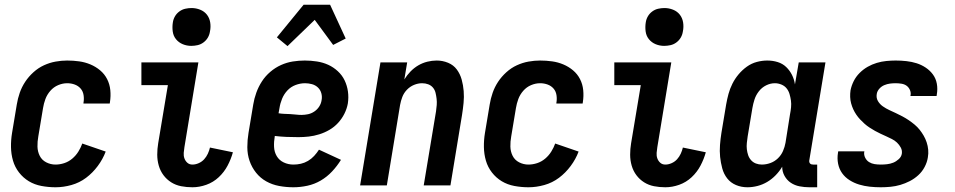

<svg xmlns="http://www.w3.org/2000/svg" viewBox="-20 -784 4040 812"><path d="M215 8Q185 8 155.5 2.5Q126 -3 102 -17.5Q78 -32 60.5 -54.5Q43 -77 35 -104.5Q27 -132 26.5 -162Q26 -192 31 -222L51 -342Q55 -367 63.5 -391.5Q72 -416 86.5 -438Q101 -460 121.5 -478.5Q142 -497 166 -508Q190 -519 215 -523.5Q240 -528 264 -528Q290 -528 315 -524.5Q340 -521 362.5 -511.5Q385 -502 403.5 -486.5Q422 -471 433 -449.5Q444 -428 446.5 -403Q449 -378 445 -352L444 -346H333V-349Q336 -365 333.5 -381.5Q331 -398 321 -409.5Q311 -421 296 -426.5Q281 -432 264 -432Q245 -432 226 -424Q207 -416 193 -400Q179 -384 172 -365Q165 -346 162 -327L142 -207Q138 -185 138.5 -164Q139 -143 148 -125Q157 -107 175.5 -97.5Q194 -88 215 -88Q233 -88 251.5 -94Q270 -100 285.5 -113Q301 -126 311.5 -143Q322 -160 328 -177L427 -143Q415 -111 393.5 -82Q372 -53 344 -32Q316 -11 282 -1.5Q248 8 215 8Z M794 8Q769 8 746 3.5Q723 -1 704 -13Q685 -25 671.5 -43Q658 -61 651.5 -83.5Q645 -106 645 -130Q645 -154 649 -178L690 -424H578V-520H819L760 -162Q758 -150 757 -137.5Q756 -125 760 -114Q764 -103 772.5 -95.5Q781 -88 794 -88Q807 -88 820.5 -94Q834 -100 843.5 -110.5Q853 -121 859 -134Q865 -147 868 -160L965 -140Q957 -111 942.5 -83.5Q928 -56 905 -34.5Q882 -13 852.5 -2.5Q823 8 794 8ZM789 -590Q770 -590 753 -597Q736 -604 724.5 -618Q713 -632 710.5 -651Q708 -670 711 -689Q713 -703 720 -715Q727 -727 738.5 -735.5Q750 -744 763.5 -747Q777 -750 790 -750Q809 -750 826.5 -743Q844 -736 855 -722Q866 -708 869 -689Q872 -670 868 -651Q866 -637 859 -625Q852 -613 840.5 -604.5Q829 -596 815.5 -593Q802 -590 789 -590Z M1221 8Q1190 8 1160.5 2.5Q1131 -3 1106 -17Q1081 -31 1063 -53.5Q1045 -76 1035.5 -103.5Q1026 -131 1026 -161.5Q1026 -192 1031 -222L1051 -342Q1055 -367 1064 -392Q1073 -417 1087.5 -439.5Q1102 -462 1123 -480Q1144 -498 1168.5 -509Q1193 -520 1218.5 -524Q1244 -528 1269 -528Q1295 -528 1320.5 -524Q1346 -520 1368 -510Q1390 -500 1408.5 -483Q1427 -466 1437.5 -444Q1448 -422 1451.5 -397Q1455 -372 1451 -346Q1447 -324 1436.5 -303Q1426 -282 1410 -264.5Q1394 -247 1373.5 -235Q1353 -223 1330.5 -216Q1308 -209 1286 -206.5Q1264 -204 1242 -204Q1216 -204 1191.5 -205Q1167 -206 1142 -209V-207Q1138 -185 1139 -163Q1140 -141 1150.5 -123.5Q1161 -106 1180 -97Q1199 -88 1221 -88Q1237 -88 1252.5 -91.5Q1268 -95 1282.5 -103.5Q1297 -112 1308.5 -124.5Q1320 -137 1329 -151L1422 -108Q1406 -82 1384.5 -59Q1363 -36 1336.5 -20.5Q1310 -5 1280 1.5Q1250 8 1221 8ZM1255 -298Q1269 -298 1283 -301Q1297 -304 1309.5 -312.5Q1322 -321 1330 -333.5Q1338 -346 1340 -360Q1343 -375 1339 -389.5Q1335 -404 1324.5 -414Q1314 -424 1299.5 -428Q1285 -432 1270 -432Q1250 -432 1230 -424.5Q1210 -417 1195.5 -401.5Q1181 -386 1173 -366.5Q1165 -347 1162 -327L1158 -305Q1170 -303 1182.5 -302.5Q1195 -302 1207 -301.5Q1219 -301 1231 -299.5Q1243 -298 1255 -298ZM1196 -589 1151 -626 1264 -764H1376L1442 -621L1389 -594L1311 -700Z M1503 0 1589 -520H1702L1690 -448Q1701 -466 1716 -481.5Q1731 -497 1749 -507.5Q1767 -518 1787 -523Q1807 -528 1827 -528Q1852 -528 1875 -518.5Q1898 -509 1912 -490Q1926 -471 1932.5 -447.5Q1939 -424 1941 -399Q1943 -374 1940.5 -348.5Q1938 -323 1934 -298L1885 0H1772L1824 -313Q1826 -327 1827 -340Q1828 -353 1826.5 -366Q1825 -379 1822 -391.5Q1819 -404 1811 -413.5Q1803 -423 1791 -427.5Q1779 -432 1765 -432Q1748 -432 1731 -425Q1714 -418 1701 -404.5Q1688 -391 1681.5 -374Q1675 -357 1672 -340L1616 0Z M2215 8Q2185 8 2155.5 2.5Q2126 -3 2102 -17.5Q2078 -32 2060.5 -54.5Q2043 -77 2035 -104.5Q2027 -132 2026.5 -162Q2026 -192 2031 -222L2051 -342Q2055 -367 2063.5 -391.5Q2072 -416 2086.5 -438Q2101 -460 2121.5 -478.5Q2142 -497 2166 -508Q2190 -519 2215 -523.5Q2240 -528 2264 -528Q2290 -528 2315 -524.5Q2340 -521 2362.5 -511.5Q2385 -502 2403.5 -486.5Q2422 -471 2433 -449.5Q2444 -428 2446.5 -403Q2449 -378 2445 -352L2444 -346H2333V-349Q2336 -365 2333.5 -381.5Q2331 -398 2321 -409.5Q2311 -421 2296 -426.5Q2281 -432 2264 -432Q2245 -432 2226 -424Q2207 -416 2193 -400Q2179 -384 2172 -365Q2165 -346 2162 -327L2142 -207Q2138 -185 2138.5 -164Q2139 -143 2148 -125Q2157 -107 2175.5 -97.5Q2194 -88 2215 -88Q2233 -88 2251.5 -94Q2270 -100 2285.5 -113Q2301 -126 2311.5 -143Q2322 -160 2328 -177L2427 -143Q2415 -111 2393.5 -82Q2372 -53 2344 -32Q2316 -11 2282 -1.5Q2248 8 2215 8Z M2794 8Q2769 8 2746 3.5Q2723 -1 2704 -13Q2685 -25 2671.5 -43Q2658 -61 2651.5 -83.5Q2645 -106 2645 -130Q2645 -154 2649 -178L2690 -424H2578V-520H2819L2760 -162Q2758 -150 2757 -137.5Q2756 -125 2760 -114Q2764 -103 2772.5 -95.5Q2781 -88 2794 -88Q2807 -88 2820.5 -94Q2834 -100 2843.5 -110.5Q2853 -121 2859 -134Q2865 -147 2868 -160L2965 -140Q2957 -111 2942.5 -83.5Q2928 -56 2905 -34.5Q2882 -13 2852.5 -2.5Q2823 8 2794 8ZM2789 -590Q2770 -590 2753 -597Q2736 -604 2724.5 -618Q2713 -632 2710.5 -651Q2708 -670 2711 -689Q2713 -703 2720 -715Q2727 -727 2738.5 -735.5Q2750 -744 2763.5 -747Q2777 -750 2790 -750Q2809 -750 2826.5 -743Q2844 -736 2855 -722Q2866 -708 2869 -689Q2872 -670 2868 -651Q2866 -637 2859 -625Q2852 -613 2840.5 -604.5Q2829 -596 2815.5 -593Q2802 -590 2789 -590Z M3141 8Q3115 8 3092.5 -1.5Q3070 -11 3055.5 -29.5Q3041 -48 3034.5 -72Q3028 -96 3025.5 -120.5Q3023 -145 3025 -171Q3027 -197 3031 -222L3051 -342Q3055 -365 3061 -387Q3067 -409 3077.5 -430Q3088 -451 3103.5 -469.5Q3119 -488 3138.5 -502Q3158 -516 3180.5 -522Q3203 -528 3225 -528Q3248 -528 3269 -521.5Q3290 -515 3305 -500.5Q3320 -486 3329.5 -467Q3339 -448 3342 -427L3358 -520H3471L3403 -108Q3402 -104 3402.5 -100Q3403 -96 3405.5 -93Q3408 -90 3411.5 -89Q3415 -88 3419 -88H3436V8H3403Q3382 8 3361.5 4Q3341 0 3324.5 -11Q3308 -22 3298 -40Q3288 -58 3288 -79Q3277 -60 3260.5 -43Q3244 -26 3224.5 -14.5Q3205 -3 3183.5 2.5Q3162 8 3141 8ZM3202 -88Q3220 -88 3238 -94.5Q3256 -101 3270 -114.5Q3284 -128 3291.5 -145.5Q3299 -163 3302 -180L3321 -300Q3324 -315 3325.5 -330Q3327 -345 3325 -359Q3323 -373 3319 -386.5Q3315 -400 3306.5 -410.5Q3298 -421 3284.5 -426.5Q3271 -432 3257 -432Q3238 -432 3220 -423Q3202 -414 3189.5 -398Q3177 -382 3171 -363.5Q3165 -345 3162 -327L3142 -207Q3140 -193 3138.5 -179.5Q3137 -166 3138.5 -153Q3140 -140 3144 -128Q3148 -116 3156.5 -106.5Q3165 -97 3177 -92.5Q3189 -88 3202 -88Z M3705 8Q3681 8 3658 5.5Q3635 3 3613.5 -3.5Q3592 -10 3573 -22Q3554 -34 3541.5 -51.5Q3529 -69 3524.5 -91.5Q3520 -114 3524 -138L3525 -144H3636L3635 -142Q3633 -129 3639 -117Q3645 -105 3655.5 -98.5Q3666 -92 3678.5 -90Q3691 -88 3705 -88Q3718 -88 3731.5 -89.5Q3745 -91 3757.5 -96Q3770 -101 3781 -111Q3792 -121 3794 -134Q3796 -148 3789.5 -160Q3783 -172 3773.5 -181Q3764 -190 3752 -196Q3740 -202 3728 -207.5Q3716 -213 3704 -218.5Q3692 -224 3680.5 -230.5Q3669 -237 3657.5 -244.5Q3646 -252 3636.5 -260.5Q3627 -269 3618 -278.5Q3609 -288 3601.5 -299Q3594 -310 3588.5 -322Q3583 -334 3579.5 -347Q3576 -360 3575.5 -374Q3575 -388 3577 -402Q3581 -422 3590.5 -441Q3600 -460 3615.5 -475.5Q3631 -491 3649.5 -501.5Q3668 -512 3688 -518Q3708 -524 3728.5 -526Q3749 -528 3768 -528Q3791 -528 3813.5 -525.5Q3836 -523 3856.5 -516.5Q3877 -510 3895 -498Q3913 -486 3925.5 -469Q3938 -452 3942 -430Q3946 -408 3942 -385L3941 -378H3830L3831 -381Q3833 -393 3828 -404Q3823 -415 3814 -421.5Q3805 -428 3792.5 -430Q3780 -432 3768 -432Q3756 -432 3744 -430.5Q3732 -429 3720 -424Q3708 -419 3699 -409Q3690 -399 3688 -387Q3685 -370 3693 -356.5Q3701 -343 3714 -334Q3727 -325 3741 -318.5Q3755 -312 3769 -305.5Q3783 -299 3797 -291.5Q3811 -284 3823.5 -275.5Q3836 -267 3848 -257Q3860 -247 3869.5 -235Q3879 -223 3886.5 -210Q3894 -197 3899 -182Q3904 -167 3905.5 -151Q3907 -135 3904 -118Q3901 -98 3890.5 -78Q3880 -58 3863.5 -43Q3847 -28 3827.5 -18Q3808 -8 3787.5 -2Q3767 4 3746 6Q3725 8 3705 8Z"/></svg>

Font: Iosevka Curly
Style: Bold Italic
Weight: 700
Italic angle: -9°
Monospace: yes
Designer: Belleve Invis
Foundry: Belleve Invis
Version: Version 22.1.2; ttfautohint (v1.8.4)